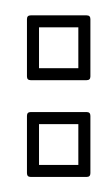

<svg xmlns="http://www.w3.org/2000/svg" viewBox="-20 -456 140 250"><path d="M15.1 -305.2Q15.1 -310.1 20 -310.1H92.8Q97.7 -310.1 97.7 -305.2V-230.5Q97.7 -225.6 92.8 -225.6H20Q15.1 -225.6 15.1 -230.5ZM15.1 -431.2Q15.1 -436 20 -436H92.8Q97.7 -436 97.7 -431.2V-356.4Q97.7 -351.6 92.8 -351.6H20Q15.1 -351.6 15.1 -356.4ZM30.8 -367.2H82V-420.4H30.8ZM30.8 -241.2H82V-294.4H30.8Z"/></svg>

Font: Fibel Sued Kontur LRS
Style: Regular
Weight: 400
Designer: Peter Wiegel
Foundry: Peter Wiegel
Version: Version 000.000